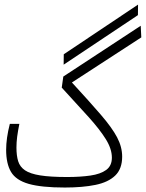

<svg xmlns="http://www.w3.org/2000/svg" viewBox="-20 -817 637 838"><path d="M263.2 1.5Q161.1 1.5 105.5 -14.4Q49.8 -30.3 28.3 -66.4Q6.8 -102.5 6.8 -163.1Q6.8 -213.4 22.9 -276.4H64.5Q58.1 -244.6 54.9 -220.2Q51.8 -195.8 51.8 -172.9Q51.8 -137.7 59.3 -113.3Q66.9 -88.9 89.1 -73.7Q111.3 -58.6 155.5 -51.5Q199.7 -44.4 272.9 -44.4Q330.6 -44.4 374.5 -50.8Q418.5 -57.1 443.4 -75.2Q468.3 -93.3 468.3 -128.9Q468.3 -167 441.9 -209.5Q415.5 -252 366.5 -306.4Q317.4 -360.8 249.5 -434.6L256.3 -482.9L594.2 -704.6L596.7 -653.8L293.9 -457Q372.1 -372.1 420.4 -315.9Q468.8 -259.8 491 -217.8Q513.2 -175.8 513.2 -133.3Q513.2 -80.1 482.9 -50.8Q452.6 -21.5 396.5 -10Q340.3 1.5 263.2 1.5ZM257.8 -534.7 258.3 -580.1 582.5 -796.9 582 -751Z"/></svg>

Font: Cascadia Code ExtraLight
Style: Regular
Weight: 200
Monospace: yes
Designer: Aaron Bell
Foundry: Saja Typeworks
Version: Version 2407.024; ttfautohint (v1.8.4)